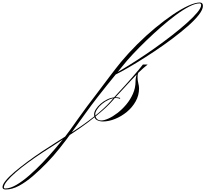

<svg xmlns="http://www.w3.org/2000/svg" viewBox="-749 -939 1637 1530"><path d="M353 -359Q349 -350 348 -341Q347 -332 347 -323Q347 -299 353 -276Q359 -253 359 -234Q359 -179 332 -131Q305 -83 262 -47.5Q219 -12 168.5 8.5Q118 29 71 29Q43 29 22 17Q1 5 1 -28Q1 -47 15.5 -69.5Q30 -92 53 -112Q76 -132 104 -146Q132 -160 160 -163Q172 -177 196 -202.5Q220 -228 248.5 -259.5Q277 -291 305 -323Q333 -355 355.5 -382Q378 -409 390 -425H428Q411 -412 392 -395Q373 -378 353 -359ZM58 21Q81 21 115.5 5.5Q150 -10 187 -38.5Q224 -67 256.5 -105.5Q289 -144 310 -191Q331 -238 331 -289Q331 -303 333.5 -318.5Q336 -334 339 -344Q293 -297 248.5 -247.5Q204 -198 171 -164Q182 -164 190 -163Q198 -162 208 -159V-151Q200 -154 192.5 -156Q185 -158 176 -158Q147 -158 117.5 -144.5Q88 -131 63.5 -110.5Q39 -90 24.5 -67.5Q10 -45 10 -28Q10 -7 22 7Q34 21 58 21ZM-707 563Q-668 563 -619 534.5Q-570 506 -516 459Q-462 412 -410 357.5Q-358 303 -312.5 249.5Q-267 196 -234 155Q-215 131 -187 92Q-159 53 -125.5 5.5Q-92 -42 -55.5 -91Q-19 -140 16 -185Q80 -270 126 -331Q172 -392 215 -445Q275 -517 345 -586.5Q415 -656 487.5 -716Q560 -776 627 -821.5Q694 -867 750.5 -893Q807 -919 843 -919Q868 -919 868 -892Q868 -863 835.5 -821Q803 -779 747 -730Q691 -681 622.5 -629.5Q554 -578 481 -529.5Q408 -481 340 -439.5Q272 -398 217.5 -368.5Q163 -339 134 -328L132 -335Q168 -352 224 -385.5Q280 -419 348 -463Q416 -507 486.5 -557Q557 -607 622.5 -658Q688 -709 740.5 -756Q793 -803 823.5 -840Q854 -877 854 -899Q854 -904 851 -908Q848 -912 841 -912Q808 -912 759 -887Q710 -862 652 -819Q594 -776 533 -722.5Q472 -669 414 -613Q356 -557 307.5 -505Q259 -453 227 -412Q149 -316 102 -258Q55 -200 30 -167Q-16 -108 -66.5 -38Q-117 32 -169 104Q-221 176 -273 241.5Q-325 307 -373 356Q-430 415 -487 464Q-544 513 -598.5 542Q-653 571 -703 571Q-718 571 -723.5 565.5Q-729 560 -729 552Q-729 531 -702.5 499Q-676 467 -631 429Q-586 391 -530 349.5Q-474 308 -414 268Q-354 228 -298 193Q-210 138 -124 80.5Q-38 23 35.5 -38.5Q109 -100 160 -163H170Q129 -112 72.5 -62Q16 -12 -47.5 35.5Q-111 83 -174.5 124.5Q-238 166 -293 201Q-352 238 -412.5 278Q-473 318 -527.5 358Q-582 398 -625 435.5Q-668 473 -693 503.5Q-718 534 -718 554Q-718 563 -707 563Z"/></svg>

Font: Ballet 24pt
Style: Regular
Weight: 400
Designer: Maximiliano R. Sproviero
Foundry: Omnibus-Type
Version: Version 1.100